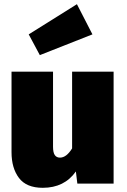

<svg xmlns="http://www.w3.org/2000/svg" viewBox="-20 -876 604 916"><path d="M184 20Q106 20 70.5 -27Q35 -74 35 -150V-534H233V-176Q233 -148 241.5 -136Q250 -124 266 -124Q297 -124 324 -168V-534H522V0H349L342 -58Q287 20 184 20ZM170 -613 117 -712 347 -856 421 -712Z"/></svg>

Font: Trujillo Black
Style: Regular
Weight: 900
Designer: Fira Sans original fonts by bBox Type GmbH, Carrois Corporate GbR, & Edenspiekermann AG / Changes by Cristiano Sobral
Foundry: Fira Sans original fonts by bBox Type GmbH, Carrois Corporate GbR, & Edenspiekermann AG / Changes by Cristiano Sobral
Version: Version 4.301;July 28, 2020;FontCreator 13.0.0.2655 64-bit